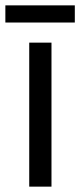

<svg xmlns="http://www.w3.org/2000/svg" viewBox="-38 -696 299 716"><path d="M241 -676H-18V-612H241ZM154 0V-537H71V0Z"/></svg>

Font: Noto Sans Lao Looped Condensed
Style: Regular
Weight: 400
Width: 3
Designer: Mark Frömberg, Ben Mitchell
Foundry: The Fontpad Ltd
Version: Version 1.003